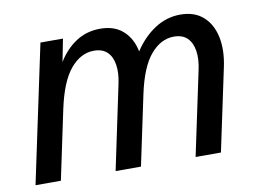

<svg xmlns="http://www.w3.org/2000/svg" viewBox="-64 -633 973 725"><g transform="rotate(-10 423.0 -270.0)"><path d="M17.1 0 128.9 -527.3H215.3L198.2 -440.4Q225.6 -485.8 266.4 -512.7Q307.1 -539.6 359.9 -539.6Q414.6 -539.6 447.5 -509.5Q480.5 -479.5 490.2 -429.7Q523.9 -481 569.1 -510.3Q614.3 -539.6 667 -539.6Q720.7 -539.6 753.9 -510.3Q787.1 -481 797.9 -430.2Q808.6 -379.4 794.9 -315.4L728 0H630.9L699.2 -322.3Q708 -362.3 703.1 -394Q698.2 -425.8 679.9 -443.8Q661.6 -461.9 628.4 -461.9Q578.6 -461.9 539.1 -415.5Q499.5 -369.1 478 -267.6L421.4 0H324.2L392.1 -322.3Q400.9 -362.3 396.2 -394Q391.6 -425.8 373.3 -443.8Q355 -461.9 321.8 -461.9Q271.5 -461.9 231.9 -415Q192.4 -368.2 170.4 -265.6L114.3 0Z"/></g></svg>

Font: Schibsted Grotesk Medium
Style: Italic
Weight: 500
Italic angle: -12°
Designer: Bakken & Baeck AS, Henrik Kongsvoll
Foundry: Schibsted ASA
Version: Version 1.100;gftools[0.9.25]